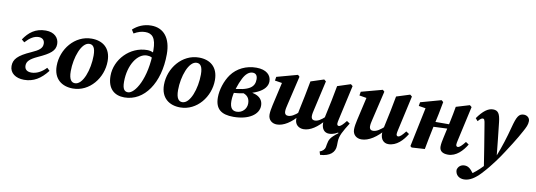

<svg xmlns="http://www.w3.org/2000/svg" viewBox="-68 -1186 5256 1882"><g transform="rotate(10 2560.5 -245.5)"><path d="M175.6 14.2C269.9 14.2 340.9 -30 407.4 -115.7L380.3 -141.3C334.2 -91.8 281.8 -68 234.3 -68C193.5 -68 166.3 -86.2 166.3 -126.4C166.3 -167.2 194.3 -195.1 270.2 -230.1C390.1 -284.3 435.8 -320.8 435.8 -386.9C435.8 -447.6 390.2 -498.5 304 -498.5C201 -498.5 137.5 -447.9 86.6 -371.9L114.8 -348.2C157.5 -395.8 200 -423.6 246.6 -423.6C284.9 -423.6 305.4 -400.7 305.4 -366.9C305.4 -320.6 272.3 -297.7 199.7 -265.2C70.5 -208.1 32.3 -164.4 32.3 -98.3C32.3 -27.9 92.7 14.2 175.6 14.2Z M661.9 15.2C827.9 15.2 951.8 -140.9 951.8 -307.7C951.8 -439.4 869.4 -498.5 760.3 -498.5C593.3 -498.5 467.8 -343 467.8 -176C467.8 -44.7 553.3 15.2 661.9 15.2ZM673.6 -39.3C639.3 -39.3 612.7 -64.2 612.7 -149.3C612.7 -284.6 668 -444.1 747.1 -444.1C782.6 -444.1 806.9 -418.7 806.9 -337.8C806.9 -198.1 752.4 -39.3 673.6 -39.3Z M1173.8 13.5C1371 13.5 1511.3 -187.9 1511.3 -476.2C1511.3 -634.1 1439.1 -726 1313.5 -726C1239.5 -726 1177.4 -696.5 1132.2 -654.2L1154.4 -619.4C1194.8 -643 1230.4 -653.3 1267 -653.3C1333.4 -653.3 1374.9 -616.5 1374.9 -489.9C1374.9 -205.3 1267.4 -42.1 1200.6 -42.1C1166.8 -42.1 1145 -62.6 1145 -137.3C1145 -305.4 1228.9 -429.8 1322 -429.8C1356.5 -429.8 1382.2 -418.3 1397.8 -391L1417.6 -429.8C1394.1 -467.1 1355.5 -482.7 1315.6 -482.7C1143.3 -482.7 1004.4 -333.7 1004.4 -172.4C1004.4 -41.7 1076.6 13.5 1173.8 13.5Z M1729.9 15.2C1895.9 15.2 2019.8 -140.9 2019.8 -307.7C2019.8 -439.4 1937.4 -498.5 1828.3 -498.5C1661.3 -498.5 1535.8 -343 1535.8 -176C1535.8 -44.7 1621.3 15.2 1729.9 15.2ZM1741.6 -39.3C1707.3 -39.3 1680.7 -64.2 1680.7 -149.3C1680.7 -284.6 1736 -444.1 1815.1 -444.1C1850.6 -444.1 1874.9 -418.7 1874.9 -337.8C1874.9 -198.1 1820.4 -39.3 1741.6 -39.3Z M2259.5 15.4C2412.8 15.4 2508.9 -52.1 2508.9 -138.1C2508.9 -215.9 2445.7 -256.3 2320.3 -256.8L2303.2 -234.4C2356.3 -220.7 2380.6 -189.6 2380.6 -137.9C2380.6 -85.3 2338.9 -39.7 2282.2 -39.7C2241.6 -39.7 2213.9 -62.7 2213.9 -135.2C2213.9 -216.1 2251 -312.6 2278.1 -366.3C2303.2 -415.8 2335.9 -444.1 2372 -444.1C2403.9 -444.1 2420.4 -423.5 2420.4 -385.4C2420.4 -310.8 2372.9 -264.9 2187.4 -254.1V-213.2C2415.4 -228.1 2548.3 -290.5 2548.3 -388.2C2548.3 -449.3 2500.1 -498.5 2399.8 -498.5C2298 -498.5 2208.5 -454.4 2153.6 -379.3C2106.3 -313.8 2077.5 -221.8 2077.5 -146.4C2077.5 -31.2 2138.8 15.4 2259.5 15.4Z M3161.9 234.9C3257.8 228.7 3308.5 185.9 3309.3 116.5L3310.2 77.6C3310.7 17.8 3342.1 -33.3 3394.6 -117.7L3369.6 -111.2L3292.1 -18.6L3302.5 -5.6C3223.3 54.4 3219.1 74.6 3209.6 120.9L3204.9 148.6C3200 174.9 3180 192.9 3151.6 202.8L3161.9 234.9ZM2692.2 15.2C2757.9 15.2 2832.7 -31.5 2900.9 -114.6L2894.5 -146.9C2849.1 -103.5 2814 -87.5 2785.9 -87.5C2766.2 -87.5 2750.8 -97.9 2750.8 -127.6C2750.8 -147.4 2756.1 -169.6 2762.2 -195.4L2830.2 -484.2L2812.9 -500L2606 -443.5L2599.8 -405.6L2724.1 -385.8L2676.7 -417.2L2619.2 -164.6C2611.9 -131.1 2605.4 -97.7 2605.4 -69.4C2605.4 -14.4 2645.1 15.2 2692.2 15.2ZM2957.8 15.2C3023.5 15.2 3094.7 -31.5 3162.8 -114.6L3156.5 -146.9C3111 -103.5 3079.6 -87.5 3051.5 -87.5C3031.8 -87.5 3016.4 -97.9 3016.4 -127.6C3016.4 -147.4 3021.7 -169.6 3027.8 -195.4L3093.3 -484.2L3073.8 -500L2943.7 -457.6C2934.8 -407.3 2925.5 -358.2 2915.3 -309.4L2884.8 -163.2C2877.5 -129.7 2871 -97.7 2871 -69.4C2871 -14.4 2910.7 15.2 2957.8 15.2ZM3210.9 15.2C3293.4 15.2 3355.1 -51.9 3394.6 -117.7L3364.1 -138.1C3330.7 -95.9 3310.1 -75.9 3292.5 -75.9C3282.7 -75.9 3275.3 -83.2 3275.3 -96.5C3275.3 -107 3277.8 -120.8 3282.1 -139.3L3358.9 -484.2L3339.4 -500L3209.3 -457.6C3200.4 -407.3 3191.1 -358.2 3180.9 -309.4L3146.9 -149.7C3140.8 -121.7 3136.9 -101.8 3136.9 -76.2C3136.9 -17.7 3166.5 15.2 3210.9 15.2Z M3533.2 15.2C3605.2 15.2 3685.9 -36.5 3761.9 -129.6L3756.1 -161.9C3701.5 -109 3664.1 -87.5 3630.5 -87.5C3610.8 -87.5 3595.4 -97.9 3595.4 -127.6C3595.4 -147.4 3600.7 -169.6 3606.8 -195.4L3674.8 -484.2L3657.5 -500L3447 -443.5L3440.8 -405.6L3537 -389.5L3518.4 -418.7L3460.2 -164.6C3452.9 -131.1 3446.4 -97.7 3446.4 -69.4C3446.4 -14.4 3486.1 15.2 3533.2 15.2ZM3801.3 15.2C3883.8 15.2 3945.5 -51.9 3985 -117.7L3954.5 -138.1C3921.1 -95.9 3900.5 -75.9 3882.9 -75.9C3873.1 -75.9 3865.7 -83.2 3865.7 -96.5C3865.7 -107 3868.2 -120.8 3872.5 -139.3L3949.3 -484.2L3929.8 -500L3796.1 -457.6C3787.2 -407.3 3777.8 -358.2 3767.7 -309.4L3733.7 -149.7C3727.6 -121.7 3723.7 -101.8 3723.7 -76.2C3723.7 -17.7 3756.9 15.2 3801.3 15.2Z M4033.4 8 4163.3 0C4177 -72.4 4189.7 -142.9 4205.5 -214.3L4237.2 -360.7L4260.7 -484.2L4242 -500L4037.6 -443.2L4031.4 -405.6L4157.9 -385.6L4104.9 -414.7L4019 -3.6L4033.4 8ZM4111.2 -225.1 4428.1 -238.7V-280.4L4111.2 -279V-225.1ZM4395.2 15.2C4477.7 15.2 4539.4 -51.9 4578.9 -117.7L4548.4 -138.1C4515 -95.9 4494.4 -75.9 4476.8 -75.9C4466.9 -75.9 4459.6 -83.2 4459.6 -96.5C4459.6 -107 4462.1 -120.8 4466.4 -139.3L4543.2 -484.2L4523.7 -500L4390 -459.8C4381.1 -409.6 4372.5 -360.4 4361.6 -311.6L4324 -141C4317.5 -110.8 4310.4 -78 4310.4 -51C4310.4 -8.3 4339.3 15.2 4395.2 15.2Z M4505 146.9C4505.8 198.7 4543.5 227 4591.8 227C4649.1 227 4701.4 190.5 4752.2 137.5C4804 82.4 4837.5 39 4869.3 -3.6C4926.5 -79.4 4964.1 -144.8 5001.8 -201.7C5035.5 -253.9 5060.8 -299.9 5082.6 -339.3C5106.2 -382.2 5120.6 -410.9 5120.6 -446C5120.6 -479.7 5092.1 -500.2 5061.9 -500.2C5011.1 -500.2 4992.5 -466.9 4963.1 -354.8C4935.6 -250.5 4907.3 -158.2 4864 -49.4C4830.7 -9.3 4795.5 29.4 4759.7 66.6C4719.8 109.6 4675.4 146.3 4625.9 177L4690.6 184.1L4667.4 154.7C4634.8 110.2 4611.8 91.1 4575.6 91.1C4540.4 91.1 4512.9 111.4 4505 146.9ZM4869.4 -49.9C4858.9 -159 4846.8 -269.8 4833.8 -386.2C4824.7 -468.2 4805.9 -498.5 4754.9 -498.5C4705.7 -498.5 4657.1 -462.4 4602.2 -384.6L4625.2 -358.5C4645.3 -383.2 4660.1 -393 4671.3 -393C4684.5 -393 4691 -386.7 4698.3 -333.4C4721.8 -187.2 4744.3 -58.8 4765.3 83L4869.4 -49.9Z"/></g></svg>

Font: Source Serif Variable
Style: Italic
Weight: 389
Italic angle: -12°
Designer: Frank Grießhammer
Foundry: Adobe Systems Incorporated
Version: Version 3.001;hotconv 1.0.111;makeotfexe 2.5.65597